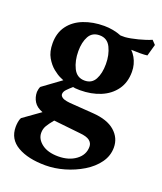

<svg xmlns="http://www.w3.org/2000/svg" viewBox="-133 -539 746 885"><g transform="rotate(20 240.0 -96.5)"><path d="M50 -72 139 -137Q139 -137 123 -144Q107 -151 86.5 -167.5Q66 -184 50 -211.5Q34 -239 34 -281Q34 -332 60 -367Q86 -402 131 -419.5Q176 -437 231 -437Q253 -437 274.5 -433Q296 -429 316 -421H338Q363 -423 400 -432.5Q437 -442 462 -453L480 -434L464 -377Q451 -375 429.5 -375Q408 -375 385 -376Q397 -364 405.5 -349Q414 -334 418.5 -317Q423 -300 423 -281Q423 -229 397 -193Q371 -157 326.5 -138.5Q282 -120 226 -120Q211 -120 203 -121Q195 -122 192 -123Q177 -110 166 -98.5Q155 -87 155 -75Q155 -65 168 -57.5Q181 -50 221 -48L320 -41Q391 -36 427.5 -4Q464 28 464 75Q464 116 439.5 150Q415 184 374.5 208.5Q334 233 287 246.5Q240 260 195 260Q110 260 58 230Q6 200 6 140Q6 129 8 116Q10 103 15 94L99 34Q69 23 56 2Q43 -19 43 -45Q43 -49 45 -58.5Q47 -68 50 -72ZM293 66 163 52Q144 75 135 90.5Q126 106 126 125Q126 156 155.5 178.5Q185 201 236 201Q288 201 322.5 175.5Q357 150 357 110Q357 92 342.5 80.5Q328 69 293 66ZM158 -287Q158 -240 175.5 -204.5Q193 -169 231 -169Q266 -169 282 -198.5Q298 -228 298 -274Q298 -319 281 -354Q264 -389 226 -389Q190 -389 174 -360Q158 -331 158 -287Z"/></g></svg>

Font: Buenard
Style: Regular
Weight: 400
Version: Version 2.000